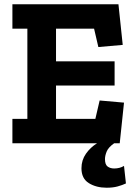

<svg xmlns="http://www.w3.org/2000/svg" viewBox="-20 -670 631 898"><path d="M540 0H514Q487 19 479 38.5Q471 58 471 74Q471 100 483.5 109Q496 118 514 118Q540 118 560 106L569 188Q552 196 530 202Q508 208 479 208Q430 208 395.5 186.5Q361 165 361 117Q361 79 382 49Q403 19 434 0H38V-114H108V-536H38V-650H534L554 -460L440 -450L420 -536H242V-383H516V-270H242V-114H426L446 -200L560 -190Z"/></svg>

Font: Zilla Slab Bold
Style: Bold
Weight: 700
Designer: Typotheque.com
Foundry: Typotheque type foundry
Version: Version 1.1; 2017; ttfautohint (v1.6)